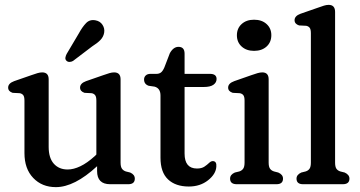

<svg xmlns="http://www.w3.org/2000/svg" viewBox="-20 -757 1478 789"><path d="M80.5 -128V-343.5Q80.5 -359 75.8 -365.5Q71 -372 61.5 -374L32 -375.5Q13.5 -381.5 13.5 -397Q13.5 -414.5 38 -423.5L108.5 -448Q124 -453.5 134.2 -456.5Q144.5 -459.5 153.5 -459.5Q180 -459.5 180 -431V-153.5Q180 -108 201.2 -84.2Q222.5 -60.5 258 -60.5Q282.5 -60.5 310.2 -73.8Q338 -87 369.5 -115.5L376 -122V-343.5Q376 -359 371.2 -365.5Q366.5 -372 357 -374L327.5 -375.5Q309 -381.5 309 -397Q309 -414.5 333.5 -423.5L404 -448Q419.5 -453.5 429.8 -456.5Q440 -459.5 449 -459.5Q475.5 -459.5 475.5 -431V-89Q475.5 -72 481 -64Q486.5 -56 497 -52.5L515 -48Q534 -39.5 534 -23Q534 0 507 0H432.5Q379 0 379 -54V-74Q286 12 209.5 12Q152.5 12 116.5 -25.8Q80.5 -63.5 80.5 -128ZM303.5 -619Q318.5 -646.5 333.8 -662.2Q349 -678 372.5 -673.5Q391.5 -670 401.2 -655Q411 -640 408 -622.5Q405 -605.5 392.8 -592.8Q380.5 -580 359 -566.5L280 -506.5Q273 -502.5 265.5 -502.5Q258 -502.5 253 -507.5Q247.5 -513 248.8 -520.5Q250 -528 254 -535.5Z M615 -401 591 -404.5Q572 -411 572 -430.5Q572 -440.5 579 -447Q586 -453.5 598.5 -453.5H623Q634 -453.5 641.5 -459.2Q649 -465 655.5 -480L678 -538.5Q692.5 -564.5 713.5 -564.5Q738.5 -564.5 738.5 -536.5V-453.5H842.5Q870 -453.5 870 -432.5Q870 -418 857.2 -408.8Q844.5 -399.5 817 -399.5H738.5V-126Q738.5 -64.5 789.5 -64.5Q808.5 -64.5 820 -72.2Q831.5 -80 839.2 -87.5Q847 -95 854.5 -95Q871 -94.5 869 -72.5Q867.5 -42 835 -16.2Q802.5 9.5 756 9.5Q701.5 9.5 670.5 -19.8Q639.5 -49 639.5 -109V-364.5Q639.5 -394.5 615 -401Z M1024 -548Q992.5 -548 973 -565.8Q953.5 -583.5 953.5 -612Q953.5 -640.5 973 -658.2Q992.5 -676 1024 -676Q1056 -676 1075.5 -658.2Q1095 -640.5 1095 -612.5Q1095 -583.5 1075.5 -565.8Q1056 -548 1024 -548ZM1084 -431V-89Q1084 -72 1089.5 -64Q1095 -56 1106 -52.5L1123.5 -48Q1143 -39.5 1143 -23Q1143 0 1116 0H953Q925.5 0 925.5 -23Q925.5 -39.5 945 -48L963.5 -52.5Q974 -56 979.5 -64Q985 -72 985 -89V-343.5Q985 -359 980.2 -365.5Q975.5 -372 965.5 -374L936.5 -375.5Q917.5 -381.5 917.5 -397Q917.5 -414.5 942.5 -423.5L1012.5 -448Q1028 -453.5 1038.5 -456.5Q1049 -459.5 1058 -459.5Q1084 -459.5 1084 -431Z M1357 -708V-89Q1357 -72 1362.2 -64Q1367.5 -56 1378.5 -52.5L1396.5 -48Q1416 -39 1416 -23Q1416 0 1388.5 0H1225.5Q1198.5 0 1198.5 -23Q1198.5 -39 1218 -48L1236 -52.5Q1247 -56 1252.2 -64Q1257.5 -72 1257.5 -89V-620.5Q1257.5 -636 1252.8 -642.5Q1248 -649 1238.5 -651L1209 -652.5Q1190.5 -658.5 1190.5 -674Q1190.5 -691.5 1215 -700.5L1285.5 -725Q1301 -730.5 1311.2 -733.8Q1321.5 -737 1330.5 -737Q1357 -737 1357 -708Z"/></svg>

Font: Fraunces 72pt SuperSoft
Style: Regular
Weight: 400
Version: Version 1.000;[b76b70a41]